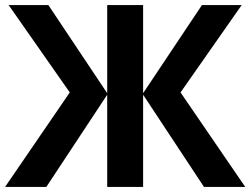

<svg xmlns="http://www.w3.org/2000/svg" viewBox="-20 -734 983 754"><path d="M254 -371 14 -714H170L401 -368V-714H542V-368L773 -714H929L689 -371L943 0H781L542 -362V0H401V-362L162 0H0Z"/></svg>

Font: Noto IKEA Arabic
Style: Bold
Weight: 700
Designer: Monotype Design Team
Foundry: Monotype Imaging Inc.
Version: Version 1.200